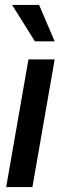

<svg xmlns="http://www.w3.org/2000/svg" viewBox="-20 -756 246 776"><path d="M111 0H5L95 -516H201ZM201 -589H121L29 -736H138Z"/></svg>

Font: Creato Display Medium
Style: Italic
Weight: 500
Italic angle: -10°
Version: Version 1.000